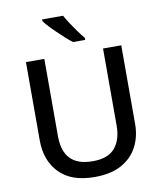

<svg xmlns="http://www.w3.org/2000/svg" viewBox="-100 -1021 938 1111"><g transform="rotate(-10 369.0 -465.5)"><path d="M649 -252Q649 -178 618 -118.5Q587 -59 524.5 -24.5Q462 10 366 10Q230 10 159.5 -62.5Q89 -135 89 -254V-714H197V-259Q197 -171 240 -126.5Q283 -82 371 -82Q461 -82 501.5 -130Q542 -178 542 -260V-714H649ZM347 -941Q359 -919 377 -891.5Q395 -864 414 -838Q433 -812 449 -793V-781H378Q360 -794 338 -814Q316 -834 293.5 -855.5Q271 -877 252.5 -897Q234 -917 224 -931V-941Z"/></g></svg>

Font: Noto Sans Vithkuqi Medium
Style: Regular
Weight: 500
Version: Version 1.001